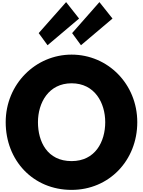

<svg xmlns="http://www.w3.org/2000/svg" viewBox="-20 -1779 1357 1821"><path d="M347 -1465 431 -1350 730 -1603 607 -1759ZM664 -1465 748 -1350 1047 -1603 923 -1759ZM34 -620C34 -258 293 22 659 22C1015 22 1282 -258 1282 -620C1282 -982 1003 -1261 659 -1261C318 -1261 34 -982 34 -620ZM340 -620C340 -804 441 -989 659 -989C878 -989 978 -804 978 -620C978 -436 884 -251 659 -251C428 -251 340 -436 340 -620Z"/></svg>

Font: Hussar Dziwak
Style: Regular
Weight: 400
Version: Version 1.022